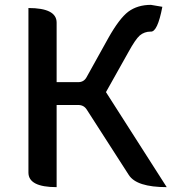

<svg xmlns="http://www.w3.org/2000/svg" viewBox="-20 -770 707 790"><path d="M213 0Q97 0 97 -60V-737Q213 -737 213 -677V-432H302Q325 -432 336 -452L426 -614Q471 -694 508 -722Q546 -750 601 -750L648 -742Q628 -637 600 -640Q574 -640 555 -624Q537 -608 508 -555L416 -391L666 0Q542 0 510 -50L337 -319Q325 -338 302 -338H213V0Z"/></svg>

Font: Swei Half Moon CJK SC
Style: Medium
Weight: 500
Version: Version 2.071